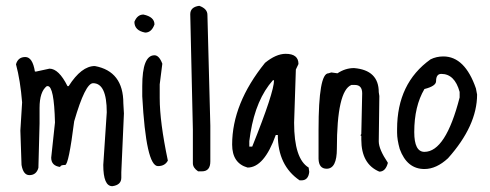

<svg xmlns="http://www.w3.org/2000/svg" viewBox="-20 -571 1685 660"><path d="M35 -350Q42 -375 67 -375Q92 -375 100 -325H104L150 -335Q182 -335 212 -275H216Q260 -344 306 -344Q404 -326 404 -216L406 -181L397 21V40Q397 65 366 69Q335 69 335 -4L347 -185Q347 -285 300 -285Q273 -285 235 -154Q216 -4 204 -4Q187 -4 187 3Q156 -1 156 -29L169 -150Q166 -275 144 -275H141Q116 -256 116 -200V-147L112 6Q105 31 81 31Q60 31 54 -4L50 -122L56 -219Q50 -294 35 -350Z M473 -521Q511 -513 511 -487Q501 -459 479 -459Q442 -466 442 -496Q452 -521 473 -521ZM511 -381Q527 -381 538 -352L529 -281V-234Q529 -152 557 -19Q547 0 523 0Q482 0 469 -240V-275Q469 -381 511 -381Z M665 -551Q693 -541 693 -520L703 -139V-16Q703 18 674 18H661Q643 6 643 -10V-126L634 -522Q634 -547 665 -551Z M962 -386Q1006 -386 1006 -351L997 -332L991 -149Q991 -25 1041 5L1043 20Q1040 49 1016 49H1010Q935 -2 935 -107H928Q888 5 831 5Q778 -10 778 -74Q778 -215 891 -355Q929 -386 962 -386ZM841 -114 837 -86V-67H847Q922 -254 922 -295H918Q860 -230 841 -114Z M1197 -337Q1282 -330 1282 -254L1284 -241L1282 -85Q1282 -58 1313 -12V-10Q1305 19 1284 19Q1222 -7 1222 -91V-104L1219 -106L1222 -110V-112L1225 -250Q1225 -279 1200 -279H1188Q1138 -259 1138 -60Q1138 9 1103 9Q1076 9 1075 -25V-125Q1075 -319 1109 -319L1119 -322L1140 -319Q1167 -337 1197 -337Z M1504 -377Q1578 -377 1616 -267L1620 -246Q1620 -139 1520 -27Q1480 10 1439 10Q1379 10 1354 -59Q1345 -91 1345 -115V-127Q1345 -285 1460 -367Q1480 -377 1504 -377ZM1404 -117Q1404 -49 1439 -49Q1512 -49 1560 -236V-255Q1543 -317 1497 -317Q1479 -317 1479 -292Q1479 -275 1439 -265Q1404 -206 1404 -117Z"/></svg>

Font: Just Me Again Down Here
Style: Regular
Weight: 400
Designer: Kimberly Geswein
Foundry: Kimberly Geswein
Version: Version 1.002 2007